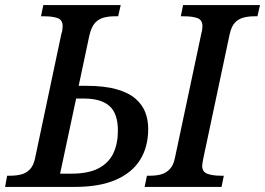

<svg xmlns="http://www.w3.org/2000/svg" viewBox="-41 -734 1041 754"><path d="M-21 0 -13 -44H0Q23 -44 42.5 -49Q62 -54 76.5 -69Q91 -84 97 -114L200 -601Q203 -608 204 -617.5Q205 -627 205 -631Q205 -656 185 -663Q165 -670 133 -670H120L129 -714H433L423 -670H408Q387 -670 367 -665Q347 -660 332.5 -644.5Q318 -629 310 -595L268 -397H297Q369 -397 416.5 -383.5Q464 -370 491 -346.5Q518 -323 529.5 -293Q541 -263 541 -228Q541 -157 509 -106Q477 -55 413 -27.5Q349 0 253 0ZM239 -52Q306 -52 346 -73Q386 -94 404 -132Q422 -170 422 -221Q422 -288 389 -317.5Q356 -347 289 -347H258L195 -52ZM527 0 536 -44H549Q572 -44 591 -49Q610 -54 625 -69Q640 -84 646 -114L750 -604Q752 -610 753 -618.5Q754 -627 754 -631Q754 -656 734 -663Q714 -670 682 -670H669L678 -714H980L970 -670H957Q935 -670 915.5 -665Q896 -660 882 -645.5Q868 -631 861 -600L757 -110Q756 -104 754.5 -96Q753 -88 753 -83Q753 -59 773.5 -51.5Q794 -44 825 -44H838L829 0Z"/></svg>

Font: ET Text
Style: Italic
Weight: 470
Italic angle: -12°
Designer: Monotype Design Team
Foundry: Monotype Imaging Inc.
Version: Version 2.009